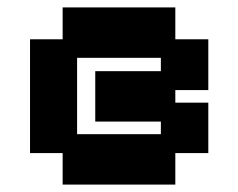

<svg xmlns="http://www.w3.org/2000/svg" viewBox="-20 -487 643 518"><path d="M149 11V-74H61V-381H149V-467H453V-381H542V-244H453V-210H542V-74H453V11ZM188 -125H414V-159H237V-295H414V-331H188Z"/></svg>

Font: Pixelify Sans
Style: Bold
Weight: 700
Designer: Stefie Justprince
Foundry: Typecalism Foundryline
Version: Version 1.000